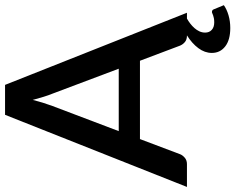

<svg xmlns="http://www.w3.org/2000/svg" viewBox="-108 -654 932 760"><g transform="rotate(-90 358.0 -274.0)"><path d="M690.5 99C688.8 99 687 99.5 685 100.5C683 101.5 680.5 102.5 677.5 103.5C674.5 104.5 670.8 105.5 666.5 106.5C662.2 107.5 656.5 108 649.5 108C636.8 108 626.9 104.8 619.8 98.2C612.6 91.8 609 83 609 72C609 64 610.7 56.4 614 49.2C617.3 42.1 621.7 35.5 627 29.5C632.3 23.5 638.3 18 644.8 13C651.3 8 657.8 3.7 664.5 0H687.5L402 -720H283.5L-2 0H88.5C98.5 0 106.8 -2.8 113.5 -8.5C120.2 -14.2 124.8 -20.3 127.5 -27L187.5 -186H497.5L557.5 -27C560.8 -19.3 565.7 -12.9 572 -7.8C578.3 -2.6 586.7 0 597 0H598C576.7 13.3 559.8 28.4 547.3 45.3C534.8 62.1 528.5 79.8 528.5 98.5C528.5 120.5 537.1 138.2 554.3 151.5C571.4 164.8 595.7 171.5 627 171.5C645 171.5 661.9 169.2 677.8 164.5C693.6 159.8 706.8 153.7 717.5 146L701 106C699.3 101.3 695.8 99 690.5 99ZM219 -270 318.5 -532.5C322.2 -542.5 326.1 -554.1 330.3 -567.2C334.4 -580.4 338.5 -594.8 342.5 -610.5C346.5 -595.2 350.6 -580.8 354.8 -567.5C358.9 -554.2 363 -542.7 367 -533L466 -270Z"/></g></svg>

Font: Lato Semibold
Style: Regular
Weight: 600
Designer: Lukasz Dziedzic
Foundry: tyPoland Lukasz Dziedzic
Version: Version 2.006; 2014-01-15